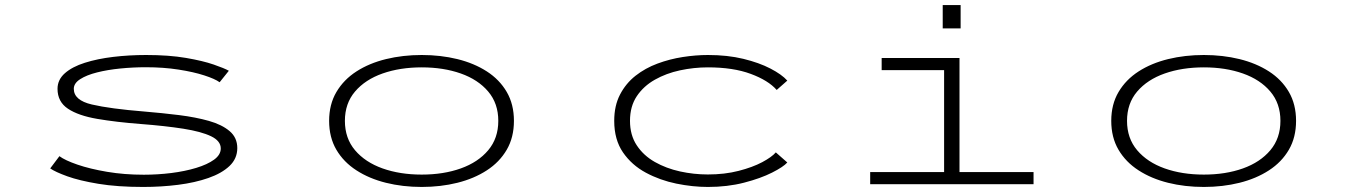

<svg xmlns="http://www.w3.org/2000/svg" viewBox="-20 -730 5340 761"><path d="M547.5 11Q445 11 369.8 -1.5Q294.5 -14 246.8 -31.2Q199 -48.5 179 -62.5L215.5 -111Q237.5 -94.5 287 -77.5Q336.5 -60.5 404.5 -49Q472.5 -37.5 550 -37.5Q604.5 -37.5 658.8 -44.2Q713 -51 757.5 -64.5Q802 -78 828.5 -97.2Q855 -116.5 855 -141.5Q855 -171.5 816.5 -190Q778 -208.5 706.8 -219.8Q635.5 -231 538 -238.5Q440 -246 365.5 -258.8Q291 -271.5 249.5 -299Q208 -326.5 208 -378Q208 -414 237.2 -439.8Q266.5 -465.5 316.2 -481.2Q366 -497 428.8 -504.5Q491.5 -512 559 -512Q649.5 -512 716.8 -500.5Q784 -489 826.8 -474.2Q869.5 -459.5 887 -449.5L850.5 -404Q832 -417.5 789.5 -431.2Q747 -445 687.5 -454.2Q628 -463.5 558 -463.5Q507.5 -463.5 457 -458.5Q406.5 -453.5 364.8 -443Q323 -432.5 297.8 -416.2Q272.5 -400 272.5 -378Q272.5 -332.5 344.2 -315.8Q416 -299 551.5 -288Q623.5 -282 689.8 -273.8Q756 -265.5 808 -250.8Q860 -236 890.2 -210.2Q920.5 -184.5 920.5 -143Q920.5 -101.5 889.8 -72.2Q859 -43 806 -24.5Q753 -6 686.2 2.5Q619.5 11 547.5 11Z M1651.5 11Q1576 11 1509.8 -5.5Q1443.5 -22 1392.8 -54.8Q1342 -87.5 1313.2 -136.5Q1284.5 -185.5 1284.5 -251Q1284.5 -316.5 1313.5 -365.5Q1342.5 -414.5 1393 -447Q1443.5 -479.5 1510 -495.8Q1576.5 -512 1651.5 -512Q1726.5 -512 1792.8 -495.8Q1859 -479.5 1909.5 -447Q1960 -414.5 1988.5 -365.5Q2017 -316.5 2017 -251Q2017 -185.5 1988.5 -136.5Q1960 -87.5 1909.5 -54.8Q1859 -22 1792.8 -5.5Q1726.5 11 1651.5 11ZM1651.5 -38Q1738 -38 1806.5 -62.5Q1875 -87 1915 -134.5Q1955 -182 1955 -251Q1955 -320 1915 -367.2Q1875 -414.5 1806.2 -438.8Q1737.5 -463 1651.5 -463Q1565.5 -463 1496.5 -438.8Q1427.5 -414.5 1387.2 -367.2Q1347 -320 1347 -251Q1347 -182 1387.2 -134.5Q1427.5 -87 1496.2 -62.5Q1565 -38 1651.5 -38Z M2786 11Q2725.5 11 2660.8 -2.2Q2596 -15.5 2540 -45.5Q2484 -75.5 2449.2 -126Q2414.5 -176.5 2414.5 -251Q2414.5 -311 2437.5 -355.2Q2460.5 -399.5 2499 -429.8Q2537.5 -460 2586 -478Q2634.5 -496 2686.2 -504Q2738 -512 2786 -512Q2863.5 -512 2926.2 -496.8Q2989 -481.5 3033.8 -458.2Q3078.5 -435 3100.5 -410.5L3058.5 -373.5Q3025 -411.5 2955.5 -437.2Q2886 -463 2786 -463Q2730 -463 2675.2 -451.2Q2620.5 -439.5 2575.8 -414.2Q2531 -389 2504 -348.8Q2477 -308.5 2477 -251Q2477 -194.5 2503.8 -154Q2530.5 -113.5 2575.5 -88Q2620.5 -62.5 2675.2 -50.5Q2730 -38.5 2785.5 -38.5Q2852.5 -38.5 2907.8 -52.8Q2963 -67 3001 -87.2Q3039 -107.5 3055 -126L3100.5 -86Q3085 -68.5 3040 -45.8Q2995 -23 2929.2 -6Q2863.5 11 2786 11Z M3716.5 -710H3787.5V-617.5H3716.5ZM3429 0V-48H3722V-452H3474.5V-500H3783V-48H4076.5V0Z M4751.5 11Q4676 11 4609.8 -5.5Q4543.5 -22 4492.8 -54.8Q4442 -87.5 4413.2 -136.5Q4384.5 -185.5 4384.5 -251Q4384.5 -316.5 4413.5 -365.5Q4442.5 -414.5 4493 -447Q4543.5 -479.5 4610 -495.8Q4676.5 -512 4751.5 -512Q4826.5 -512 4892.8 -495.8Q4959 -479.5 5009.5 -447Q5060 -414.5 5088.5 -365.5Q5117 -316.5 5117 -251Q5117 -185.5 5088.5 -136.5Q5060 -87.5 5009.5 -54.8Q4959 -22 4892.8 -5.5Q4826.5 11 4751.5 11ZM4751.5 -38Q4838 -38 4906.5 -62.5Q4975 -87 5015 -134.5Q5055 -182 5055 -251Q5055 -320 5015 -367.2Q4975 -414.5 4906.2 -438.8Q4837.5 -463 4751.5 -463Q4665.5 -463 4596.5 -438.8Q4527.5 -414.5 4487.2 -367.2Q4447 -320 4447 -251Q4447 -182 4487.2 -134.5Q4527.5 -87 4596.2 -62.5Q4665 -38 4751.5 -38Z"/></svg>

Font: Trispace Expanded ExtraLight
Style: Regular
Weight: 200
Width: 7
Designer: Tyler Finck
Foundry: Etcetera Type Company
Version: Version 1.210; ttfautohint (v1.8.3)